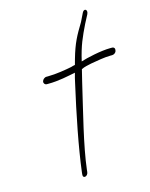

<svg xmlns="http://www.w3.org/2000/svg" viewBox="-119 -796 742 949"><g transform="rotate(-15 252.0 -321.5)"><path d="M118 -432C116 -422 123 -414 132 -414H140C194 -414 245 -426 281 -433C276 -416 272 -399 268 -380C235 -235 202 -71 187 52L186 62C183 86 211 79 213 57L214 47C228 -74 271 -237 304 -380C309 -401 314 -422 319 -441C335 -449 353 -452 371 -456C399 -461 444 -469 472 -469H481C491 -469 501 -476 503 -486C506 -497 501 -505 490 -505H481C434 -505 358 -488 328 -478C346 -556 364 -594 393 -654L415 -696C426 -719 406 -730 396 -710L375 -667C340 -609 321 -576 299 -499C296 -490 294 -480 291 -470C284 -469 277 -467 271 -465C242 -459 189 -450 147 -450H140C130 -450 120 -441 118 -432Z"/></g></svg>

Font: Stray Cat
Style: SuCnObl
Weight: 400
Version: Version 1.0